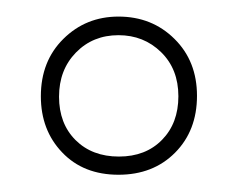

<svg xmlns="http://www.w3.org/2000/svg" viewBox="-20 -815 281 227"><path d="M28.3 -701.2Q28.3 -742.7 54.9 -769Q81.5 -795.4 120.1 -795.4Q159.7 -795.4 186.3 -769Q212.9 -742.7 212.9 -701.7Q212.9 -660.6 187 -634.5Q161.1 -608.4 120.1 -608.4Q78.6 -608.4 53.5 -634.8Q28.3 -661.1 28.3 -701.2ZM190.9 -701.2Q190.9 -733.4 170.4 -753.4Q149.9 -773.4 120.1 -773.4Q89.8 -773.4 69.8 -752.9Q49.8 -732.4 49.8 -700.7Q49.8 -668.9 69.3 -649.4Q88.9 -629.9 120.6 -629.9Q152.3 -629.9 171.6 -649.7Q190.9 -669.4 190.9 -701.2Z"/></svg>

Font: Spartan MB Thin
Style: Regular
Weight: 100
Designer: Matt Bailey, Mirko Velimirovic
Foundry: Matt Bailey
Version: Version 1.005